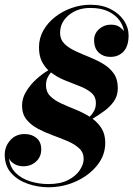

<svg xmlns="http://www.w3.org/2000/svg" viewBox="-24 -780 562 810"><path d="M420 -177Q420 -125 386 -82.5Q352 -40 297.2 -15Q242.5 10 180 10Q136 10 93.8 -4.5Q51.5 -19 23.8 -49.2Q-4 -79.5 -4 -127.5Q-4 -162 19.2 -188.2Q42.5 -214.5 80 -214.5Q110 -214.5 130 -197.8Q150 -181 150 -150Q150 -118.5 128.2 -98.5Q106.5 -78.5 74.5 -78.5Q53.5 -78.5 37 -88Q20.5 -97.5 14 -112Q18 -74 42.8 -50Q67.5 -26 104 -14.8Q140.5 -3.5 180 -3.5Q231 -3.5 264 -20.8Q297 -38 313 -62.8Q329 -87.5 329 -109.5Q329 -136.5 310.2 -154Q291.5 -171.5 262 -184.2Q232.5 -197 199.2 -209Q166 -221 136.2 -236.8Q106.5 -252.5 87.8 -275.8Q69 -299 69 -335Q69 -366 86.8 -394.8Q104.5 -423.5 130 -446.5Q155.5 -469.5 180 -483.5Q162 -500.5 151.2 -523.8Q140.5 -547 140.5 -580.5Q140.5 -619.5 159.2 -652.2Q178 -685 209.5 -709.2Q241 -733.5 279.5 -746.8Q318 -760 357.5 -760Q406.5 -760 442.8 -741.5Q479 -723 498.8 -693.5Q518.5 -664 518.5 -631Q518.5 -585 497 -562.5Q475.5 -540 442 -540Q412 -540 392.5 -558.2Q373 -576.5 373 -611Q373 -638.5 394 -657.2Q415 -676 443.5 -676Q467 -676 480.5 -666.2Q494 -656.5 499 -648Q496.5 -671 480.2 -693.8Q464 -716.5 433.5 -731.5Q403 -746.5 357 -746.5Q303 -746.5 266.2 -716.2Q229.5 -686 229.5 -641Q229.5 -614 247 -596.2Q264.5 -578.5 292.2 -565.5Q320 -552.5 351.2 -540Q382.5 -527.5 410.2 -511.2Q438 -495 455.5 -470.5Q473 -446 473 -408.5Q473 -376.5 456.8 -353Q440.5 -329.5 416 -311.8Q391.5 -294 366.5 -279Q390 -262 405 -237.5Q420 -213 420 -177ZM170 -420.5Q170 -392.5 188 -374.5Q206 -356.5 234.5 -343.5Q263 -330.5 294.8 -317.8Q326.5 -305 354.5 -287.5Q366 -299 373.2 -312.8Q380.5 -326.5 380.5 -345.5Q380.5 -372.5 361.2 -388.8Q342 -405 312.2 -416.5Q282.5 -428 250 -441Q217.5 -454 191 -474.5Q182.5 -465 176.2 -451.5Q170 -438 170 -420.5Z"/></svg>

Font: Bodoni* 16pt
Style: Bold Italic
Weight: 700
Italic angle: -13°
Version: Version 2.3